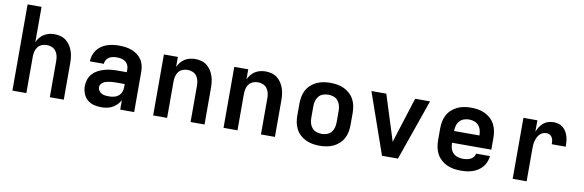

<svg xmlns="http://www.w3.org/2000/svg" viewBox="-51 -1169 4902 1612"><g transform="rotate(10 2400.0 -363.5)"><path d="M81 0V-735H200V-434Q209 -455 224 -473.5Q239 -492 259 -504.5Q279 -517 302 -522.5Q325 -528 348 -528Q374 -528 400 -521Q426 -514 446.5 -498Q467 -482 481.5 -460Q496 -438 504.5 -413Q513 -388 516 -362Q519 -336 519 -310V0H400V-310Q400 -332 395 -353.5Q390 -375 377 -392.5Q364 -410 343 -418.5Q322 -427 300 -427Q278 -427 257 -418.5Q236 -410 223 -392.5Q210 -375 205 -353.5Q200 -332 200 -310V0Z M839 8Q807 8 775.5 0Q744 -8 720 -29Q696 -50 684.5 -80.5Q673 -111 673 -143Q673 -171 682 -199Q691 -227 710.5 -248.5Q730 -270 755.5 -283.5Q781 -297 808.5 -305Q836 -313 864.5 -316Q893 -319 922 -319H1000V-344Q1000 -363 992 -380.5Q984 -398 969 -408.5Q954 -419 935.5 -423Q917 -427 898 -427Q881 -427 863.5 -424Q846 -421 831.5 -412Q817 -403 807.5 -387.5Q798 -372 798 -355H679Q679 -381 687.5 -406.5Q696 -432 711.5 -453Q727 -474 749 -489Q771 -504 795.5 -512.5Q820 -521 846 -524.5Q872 -528 898 -528Q925 -528 952.5 -524.5Q980 -521 1005.5 -511.5Q1031 -502 1053 -486Q1075 -470 1090.5 -447.5Q1106 -425 1112.5 -398Q1119 -371 1119 -344V0H1000V-81Q989 -59 971.5 -41.5Q954 -24 932.5 -12.5Q911 -1 887 3.5Q863 8 839 8ZM886 -93Q907 -93 928 -97.5Q949 -102 966 -115Q983 -128 991.5 -148Q1000 -168 1000 -189V-218H922Q909 -218 895.5 -217Q882 -216 869 -214Q856 -212 843 -208.5Q830 -205 818.5 -198Q807 -191 799.5 -179.5Q792 -168 792 -155Q792 -139 801 -125.5Q810 -112 824 -104.5Q838 -97 854 -95Q870 -93 886 -93Z M1281 0V-520H1400V-434Q1409 -455 1424 -473.5Q1439 -492 1459 -504.5Q1479 -517 1502 -522.5Q1525 -528 1548 -528Q1574 -528 1600 -521Q1626 -514 1646.5 -498Q1667 -482 1681.5 -460Q1696 -438 1704.5 -413Q1713 -388 1716 -362Q1719 -336 1719 -310V0H1600V-310Q1600 -332 1595 -353.5Q1590 -375 1577 -392.5Q1564 -410 1543 -418.5Q1522 -427 1500 -427Q1478 -427 1457 -418.5Q1436 -410 1423 -392.5Q1410 -375 1405 -353.5Q1400 -332 1400 -310V0Z M1881 0V-520H2000V-434Q2009 -455 2024 -473.5Q2039 -492 2059 -504.5Q2079 -517 2102 -522.5Q2125 -528 2148 -528Q2174 -528 2200 -521Q2226 -514 2246.5 -498Q2267 -482 2281.5 -460Q2296 -438 2304.5 -413Q2313 -388 2316 -362Q2319 -336 2319 -310V0H2200V-310Q2200 -332 2195 -353.5Q2190 -375 2177 -392.5Q2164 -410 2143 -418.5Q2122 -427 2100 -427Q2078 -427 2057 -418.5Q2036 -410 2023 -392.5Q2010 -375 2005 -353.5Q2000 -332 2000 -310V0Z M2700 8Q2670 8 2640.5 3Q2611 -2 2584 -14.5Q2557 -27 2534.5 -47.5Q2512 -68 2498 -94.5Q2484 -121 2478.5 -150.5Q2473 -180 2473 -210V-310Q2473 -340 2478.5 -369.5Q2484 -399 2498 -425.5Q2512 -452 2534.5 -472.5Q2557 -493 2584 -505.5Q2611 -518 2640.5 -523Q2670 -528 2700 -528Q2730 -528 2759.5 -523Q2789 -518 2816 -505.5Q2843 -493 2865.5 -472.5Q2888 -452 2902 -425.5Q2916 -399 2921.5 -369.5Q2927 -340 2927 -310V-210Q2927 -180 2921.5 -150.5Q2916 -121 2902 -94.5Q2888 -68 2865.5 -47.5Q2843 -27 2816 -14.5Q2789 -2 2759.5 3Q2730 8 2700 8ZM2700 -93Q2723 -93 2745 -100.5Q2767 -108 2781.5 -125.5Q2796 -143 2802 -165Q2808 -187 2808 -210V-310Q2808 -333 2802 -355Q2796 -377 2781.5 -394.5Q2767 -412 2745 -419.5Q2723 -427 2700 -427Q2677 -427 2655 -419.5Q2633 -412 2618.5 -394.5Q2604 -377 2598 -355Q2592 -333 2592 -310V-210Q2592 -187 2598 -165Q2604 -143 2618.5 -125.5Q2633 -108 2655 -100.5Q2677 -93 2700 -93Z M3232 0 3050 -520H3177L3287 -173Q3290 -163 3293.5 -152Q3297 -141 3300 -130Q3303 -141 3306.5 -152Q3310 -163 3313 -173L3423 -520H3550L3368 0Z M3903 8Q3873 8 3843 3Q3813 -2 3785.5 -14.5Q3758 -27 3735.5 -47.5Q3713 -68 3699 -94Q3685 -120 3679 -150Q3673 -180 3673 -210V-310Q3673 -340 3678.5 -369.5Q3684 -399 3698 -425.5Q3712 -452 3734.5 -472.5Q3757 -493 3784 -505.5Q3811 -518 3840.5 -523Q3870 -528 3900 -528Q3930 -528 3959.5 -523Q3989 -518 4016 -505.5Q4043 -493 4065.5 -472.5Q4088 -452 4102 -425.5Q4116 -399 4121.5 -369.5Q4127 -340 4127 -310V-210H3792Q3792 -187 3798 -164.5Q3804 -142 3819.5 -125Q3835 -108 3857.5 -100.5Q3880 -93 3903 -93Q3919 -93 3936 -95.5Q3953 -98 3968 -105Q3983 -112 3994 -125.5Q4005 -139 4006 -155H4125Q4123 -130 4113.5 -105.5Q4104 -81 4087.5 -61.5Q4071 -42 4049.5 -28Q4028 -14 4003.5 -6Q3979 2 3953.5 5Q3928 8 3903 8ZM3792 -310H4008Q4008 -333 4002 -355.5Q3996 -378 3981 -395Q3966 -412 3944.5 -419.5Q3923 -427 3900 -427Q3877 -427 3855.5 -419.5Q3834 -412 3819 -395Q3804 -378 3798 -355.5Q3792 -333 3792 -310Z M4346 0V-520H4465V-422Q4473 -444 4486 -464Q4499 -484 4516.5 -499Q4534 -514 4557 -521Q4580 -528 4603 -528Q4625 -528 4646 -522Q4667 -516 4683.5 -502Q4700 -488 4711 -469Q4722 -450 4728 -429Q4734 -408 4736 -386.5Q4738 -365 4738 -343H4619Q4619 -358 4617 -372.5Q4615 -387 4608 -399.5Q4601 -412 4588.5 -419.5Q4576 -427 4561 -427Q4544 -427 4528 -420.5Q4512 -414 4501 -401.5Q4490 -389 4483 -374Q4476 -359 4471.5 -342.5Q4467 -326 4466 -309Q4465 -292 4465 -276V0Z"/></g></svg>

Font: Iosevka SS04 Extended
Style: Bold
Weight: 700
Width: 7
Monospace: yes
Designer: Belleve Invis
Foundry: Belleve Invis
Version: Version 19.0.0; ttfautohint (v1.8.4)